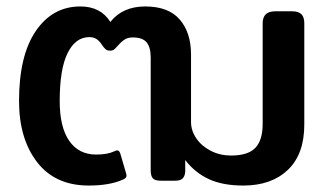

<svg xmlns="http://www.w3.org/2000/svg" viewBox="-20 -560 1023 595"><path d="M39 -247Q39 -388 91 -464Q143 -540 229 -540Q292 -540 322 -492Q360 -540 430 -540Q502 -540 537 -499.5Q572 -459 572 -391V-182Q572 -155 588.5 -131Q605 -107 633.5 -92.5Q662 -78 696 -78Q749 -78 771.5 -102Q794 -126 794 -176V-488Q794 -525 833 -525H885Q905 -525 914 -516Q923 -507 923 -488V-174Q923 -82 872 -33.5Q821 15 734 15Q670 15 627 -5Q584 -25 554 -64V-28Q553 -14 546 -7Q539 0 523 0H478Q460 0 453.5 -7.5Q447 -15 447 -32V-382Q447 -413 434.5 -428.5Q422 -444 391 -444Q375 -444 364 -436Q353 -428 341 -414Q336 -408 332 -405.5Q328 -403 322 -403Q314 -403 310 -405.5Q306 -408 301 -414Q299 -417 292 -426.5Q285 -436 276.5 -440.5Q268 -445 257 -445Q214 -445 189.5 -395.5Q165 -346 165 -247Q165 -166 194.5 -123.5Q224 -81 278 -81Q313 -81 334 -91Q340 -94 343 -94Q351 -94 354 -80L371 -22Q372 -19 372 -15Q372 -8 360 -3Q319 15 255 15Q151 15 95 -57.5Q39 -130 39 -247Z"/></svg>

Font: Mitr
Style: Regular
Weight: 400
Designer: Thanarat Vachiruckul
Foundry: Cadson Demak
Version: Version 1.003